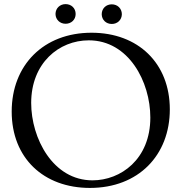

<svg xmlns="http://www.w3.org/2000/svg" viewBox="-20 -900 883 934"><path d="M417.6 14.2C653.4 14.2 806.1 -144.9 806.1 -367.9C806.1 -592.3 652 -740.8 425.4 -740.8C191.8 -740.8 36.9 -583.1 36.9 -357.2C36.9 -131.4 191.8 14.2 417.6 14.2ZM131.7 -399.1C131.7 -593.4 267 -703.8 411.9 -703.8C605.8 -703.8 711.3 -502.5 711.3 -328.1C711.3 -125 566.8 -22.7 430 -22.7C237.2 -22.7 131.7 -227.6 131.7 -399.1ZM250 -832C250.4 -804 272 -784.4 299 -784.4C326.7 -784.4 348 -804 348 -832C348 -860.4 326.7 -880 299 -880C272 -880 250.4 -860.4 250 -832ZM474.8 -831C475.1 -802.9 496.4 -783.4 523.8 -783.4C551.1 -783.4 572.4 -802.9 572.8 -831C572.4 -859.4 551.1 -878.9 523.8 -878.9C496.4 -878.9 475.1 -859.4 474.8 -831Z"/></svg>

Font: Margiela Serif Text
Style: Regular
Weight: 400
Designer: Andreas Faust, Stefan Endress
Version: Version 1.002;FEAKit 1.0